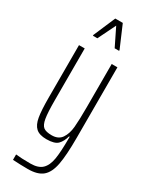

<svg xmlns="http://www.w3.org/2000/svg" viewBox="-236 -776 800 1017"><g transform="rotate(30 164.0 -267.0)"><path d="M46 191V158Q78 162 135 162Q183 162 206.5 139.5Q230 117 237.5 71.5Q245 26 245 -60V-65H241Q232 -31 213 -11.5Q194 8 144 8Q101 8 80 -11Q59 -30 52 -71Q45 -112 45 -190V-510H80V-195Q80 -118 86 -83Q92 -48 107.5 -36Q123 -24 158 -24Q199 -24 218 -52Q237 -80 241 -123.5Q245 -167 245 -246V-510H280V-79Q280 28 269 85.5Q258 143 228 168.5Q198 194 138 194Q95 194 46 191ZM84 -590V-595L141 -728H187L244 -595V-590H217L164 -698L111 -590Z"/></g></svg>

Font: Saira Ultra Condensed Thin
Style: Regular
Weight: 100
Width: 1
Designer: Hector Gatti with collaboration of the Omnibus-Type team
Foundry: Omnibus-Type
Version: Version 1.001; ttfautohint (v1.8)